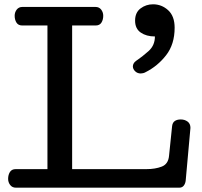

<svg xmlns="http://www.w3.org/2000/svg" viewBox="-20 -869 937 889"><path d="M17.6 0ZM458 -795.9Q458 -777.8 449.7 -764.4Q441.4 -751 422.9 -751H314V-85.9H657.7Q699.2 -85.9 729.2 -97.7Q759.3 -109.4 762.7 -147.9L776.9 -285.2Q778.8 -301.3 789.3 -308.6Q799.8 -315.9 816.9 -315.9Q835 -315.9 848.4 -306.2Q861.8 -296.4 861.8 -276.9L839.8 -33.2Q838.4 -19.5 831.1 -9.8Q823.7 0 810.1 0H53.7Q36.6 0 27.1 -12.5Q17.6 -24.9 17.6 -41Q17.6 -59.1 25.9 -72.5Q34.2 -85.9 52.7 -85.9H199.7V-751H83Q64.5 -751 56.2 -764.4Q47.9 -777.8 47.9 -795.9Q47.9 -812 57.4 -824.5Q66.9 -836.9 84 -836.9H421.9Q439 -836.9 448.5 -824.5Q458 -812 458 -795.9ZM688.5 -849.1Q728.5 -849.1 758.5 -821.8Q788.6 -794.4 788.6 -740.7Q788.6 -664.1 749.3 -613.5Q710 -563 654.8 -535.2Q648.9 -531.7 642.8 -530.3Q636.7 -528.8 631.8 -528.8Q616.2 -528.8 605.7 -539.1Q595.2 -549.3 595.2 -562Q595.2 -568.4 598.9 -575.2Q602.5 -582 610.4 -587.4Q638.2 -606 667.7 -632.3Q697.3 -658.7 697.3 -700.2Q657.7 -700.2 631.6 -718.3Q605.5 -736.3 605.5 -773.4Q605.5 -811 630.9 -830.1Q656.2 -849.1 688.5 -849.1Z"/></svg>

Font: Cutive
Style: Regular
Weight: 400
Designer: Vernon Adams
Version: Version 1.002